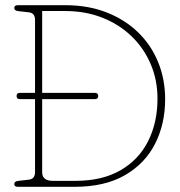

<svg xmlns="http://www.w3.org/2000/svg" viewBox="-20 -720 692 740"><path d="M35 -10.5Q35 -21.5 51.5 -23L91 -27.5Q115 -30 115 -56.5V-338H56Q44 -338 44 -350Q44 -362 56 -362H115V-643.5Q115 -670 91 -672.5L51.5 -677Q35 -678.5 35 -689.5Q35 -700 49 -700H232Q318.5 -700 389.2 -672.8Q460 -645.5 511 -596.5Q562 -547.5 589.2 -481.2Q616.5 -415 616.5 -337.5Q616.5 -242.5 577.8 -166Q539 -89.5 461.5 -44.8Q384 0 267 0H49Q35 0 35 -10.5ZM271 -23Q374 -23 444.5 -63.8Q515 -104.5 551 -176.2Q587 -248 587 -340Q587 -411.5 560.8 -473Q534.5 -534.5 486.8 -580.5Q439 -626.5 374 -652Q309 -677.5 231 -677.5H142.5V-362H346Q358.5 -362 358.5 -350Q358.5 -338 346 -338H142.5V-56Q142.5 -23 184 -23Z"/></svg>

Font: Fraunces 144pt S100 Thin
Style: Regular
Weight: 100
Version: Version 1.000; ttfautohint (v1.8.3)